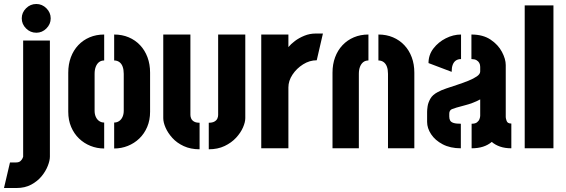

<svg xmlns="http://www.w3.org/2000/svg" viewBox="-62 -743 2835 962"><path d="M-42 199 -12 71H17Q33 71 40.5 64Q48 57 51 50Q54 43 54 42V-540H188V42Q188 61 177.5 88Q167 115 146.5 140Q126 165 94.5 182Q63 199 21 199ZM120 -579Q90 -579 68.5 -600.5Q47 -622 47 -651Q47 -680 68.5 -701.5Q90 -723 120 -723Q149 -723 170.5 -701.5Q192 -680 192 -651Q192 -622 170.5 -600.5Q149 -579 120 -579Z M460 1Q424 1 391.5 -12Q359 -25 334 -49Q309 -73 294.5 -107Q280 -141 280 -183V-379Q280 -421 293 -456Q306 -491 330 -516.5Q354 -542 387 -556Q420 -570 460 -570V-440Q445 -440 434.5 -432Q424 -424 418 -409Q412 -394 412 -373V-188Q412 -171 418 -157.5Q424 -144 435 -136.5Q446 -129 460 -129ZM510 1V-129Q524 -129 535 -136.5Q546 -144 552 -157.5Q558 -171 558 -188V-373Q558 -394 552.5 -409Q547 -424 536 -432Q525 -440 510 -440V-570Q550 -570 583 -556Q616 -542 640 -516.5Q664 -491 677 -456Q690 -421 690 -379V-183Q690 -141 675.5 -107Q661 -73 636 -49Q611 -25 578.5 -12Q546 1 510 1Z M984 5V-128Q1002 -128 1012.5 -134Q1023 -140 1027 -149Q1031 -158 1031 -167V-570H1167V-151Q1167 -131 1155.5 -104.5Q1144 -78 1121 -53Q1098 -28 1063.5 -11.5Q1029 5 984 5ZM938 5Q893 5 858.5 -11Q824 -27 801.5 -52Q779 -77 767.5 -103.5Q756 -130 756 -151V-570H892V-167Q892 -158 896 -149Q900 -140 910 -134Q920 -128 938 -128Z M1247 0V-570H1383V-507Q1395 -522 1415.5 -537.5Q1436 -553 1463 -564Q1490 -575 1520 -575Q1529 -575 1538 -575Q1547 -575 1556 -575L1525 -441Q1489 -441 1456.5 -420.5Q1424 -400 1403.5 -369Q1383 -338 1383 -305V0Z M1604 -379Q1604 -421 1617 -456Q1630 -491 1654 -516.5Q1678 -542 1711 -556Q1744 -570 1784 -570V-440Q1769 -440 1758.5 -432Q1748 -424 1742 -409Q1736 -394 1736 -373V0H1604ZM1882 -373Q1882 -394 1876.5 -409Q1871 -424 1860 -432Q1849 -440 1834 -440V-570Q1874 -570 1907 -556Q1940 -542 1964 -516.5Q1988 -491 2001 -456Q2014 -421 2014 -379V0H1882Z M2247 0Q2194 0 2156 -20Q2118 -40 2098 -70.5Q2078 -101 2078 -132V-183Q2078 -193 2080.5 -210.5Q2083 -228 2094 -248Q2105 -268 2132 -282Q2148 -291 2174.5 -300Q2201 -309 2230 -318.5Q2259 -328 2285 -338.5Q2311 -349 2327.5 -360.5Q2344 -372 2344 -385V-408Q2344 -419 2339.5 -427.5Q2335 -436 2325.5 -441.5Q2316 -447 2300 -447V-570Q2358 -570 2396 -544.5Q2434 -519 2453 -483Q2472 -447 2472 -417V-156Q2472 -150 2476.5 -137Q2481 -124 2500 -124V0Q2468 0 2443.5 -8.5Q2419 -17 2402 -32Q2383 -16 2358 -8Q2333 0 2301 0V-123Q2319 -123 2328 -130Q2337 -137 2340.5 -146.5Q2344 -156 2344 -163V-245Q2328 -236 2307 -228Q2286 -220 2264 -214.5Q2242 -209 2225.5 -204Q2209 -199 2202 -196Q2189 -190 2189 -173V-159Q2189 -147 2193.5 -139Q2198 -131 2210.5 -127Q2223 -123 2247 -123ZM2201 -383 2085 -427Q2085 -468 2109.5 -500Q2134 -532 2171.5 -551Q2209 -570 2248 -570V-447Q2233 -447 2222.5 -440Q2212 -433 2206.5 -419Q2201 -405 2201 -383Z M2567 0V-716H2711V0Z"/></svg>

Font: Stick No Bills ExtraLight ExtraBold
Style: Regular
Weight: 800
Version: Version 2.000